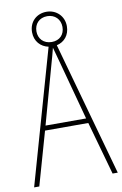

<svg xmlns="http://www.w3.org/2000/svg" viewBox="-96 -933 629 988"><g transform="rotate(-10 218.5 -439.5)"><path d="M410 0H437L242 -700C282 -709 310 -741 310 -788C310 -841 270 -879 219 -879C168 -879 128 -843 128 -788C128 -740 159 -708 199 -700L0 0H27L106 -278H332ZM220 -721C176 -721 151 -751 151 -788C151 -827 177 -856 219 -856C259 -856 287 -828 287 -788C287 -748 261 -721 220 -721ZM243 -607 325 -303H113L197 -606C206 -638 213 -662 220 -691C228 -660 235 -637 243 -607Z"/></g></svg>

Font: Noto Sans Thai Cond Thin
Style: Regular
Weight: 100
Width: 3
Designer: Monotype Design Team
Foundry: Monotype Imaging Inc.
Version: Version 2.002